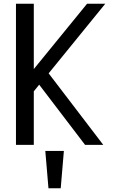

<svg xmlns="http://www.w3.org/2000/svg" viewBox="-20 -780 612 1034"><path d="M224 33 241 234H307L324 33ZM449 -760 162 -408V-760H66V0H162V-288L191 -324L438 0H536L242 -385L547 -760Z"/></svg>

Font: LXGW Marker Gothic
Style: Regular
Weight: 400
Version: Version 1.001